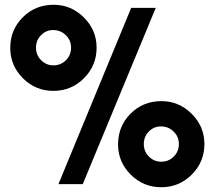

<svg xmlns="http://www.w3.org/2000/svg" viewBox="-20 -772 900 805"><path d="M225 0 530 -739H633L327 0ZM475 -167Q475 -243 527.5 -295.5Q580 -348 657 -348Q730 -348 783.5 -295Q837 -242 837 -168Q837 -93 784 -40Q731 13 656 13Q581 13 528 -40Q475 -93 475 -167ZM656 -94Q687 -94 708.5 -115.5Q730 -137 730 -168Q730 -199 708 -220.5Q686 -242 655 -242Q625 -242 604 -220.5Q583 -199 583 -168Q583 -137 604.5 -115.5Q626 -94 656 -94ZM23 -571Q23 -647 75.5 -699.5Q128 -752 205 -752Q278 -752 331.5 -699Q385 -646 385 -572Q385 -497 332 -444Q279 -391 204 -391Q129 -391 76 -444Q23 -497 23 -571ZM204 -498Q235 -498 256.5 -519.5Q278 -541 278 -572Q278 -603 256 -624.5Q234 -646 203 -646Q173 -646 152 -624.5Q131 -603 131 -572Q131 -541 152.5 -519.5Q174 -498 204 -498Z"/></svg>

Font: Involve
Style: Bold
Weight: 700
Designer: Stefan Peev
Foundry: Context Ltd.
Version: Version 1.001